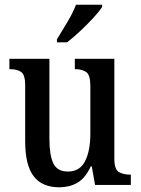

<svg xmlns="http://www.w3.org/2000/svg" viewBox="-20 -786 598 816"><path d="M232 10Q159 10 123 -37Q87 -84 87 -186V-424Q87 -468 70 -480Q53 -492 23 -492H20V-536H190V-195Q190 -127 206.5 -92Q223 -57 269 -57Q319 -57 341.5 -101Q364 -145 364 -218V-421Q364 -468 346 -480Q328 -492 301 -492H298V-536H466V-111Q466 -66 485 -55Q504 -44 531 -44H536V0H384L370 -79H366Q342 -28 308.5 -9Q275 10 232 10ZM222 -619Q243 -653 266.5 -692.5Q290 -732 303 -766H414V-756Q403 -739 377.5 -711Q352 -683 321.5 -654.5Q291 -626 265 -606H222Z"/></svg>

Font: Noto Serif Lao Condensed Medium
Style: Regular
Weight: 500
Width: 3
Designer: Monotype Design Team
Foundry: Monotype Imaging Inc.
Version: Version 2.003; ttfautohint (v1.8.4.7-5d5b)